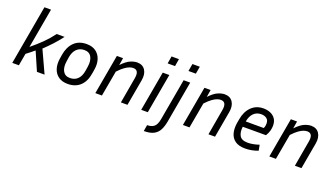

<svg xmlns="http://www.w3.org/2000/svg" viewBox="-77 -1381 3924 2246"><g transform="rotate(20 1885.5 -258.5)"><path d="M351 0 251 -230Q229 -211 204 -191.5Q179 -172 153 -152L126 0H44L175 -740H257L169 -244Q244 -306 304.5 -365.5Q365 -425 417 -495H515Q469 -434 421 -382Q373 -330 318 -278L446 0Z M974 -258 966 -208Q950 -102 890.5 -46Q831 10 736 10Q666 10 620.5 -22Q575 -54 557 -110Q539 -166 550 -237L558 -288Q575 -390 633.5 -447.5Q692 -505 788 -505Q859 -505 904 -472Q949 -439 967 -383.5Q985 -328 974 -258ZM889 -260Q901 -335 875 -382.5Q849 -430 787 -430Q729 -430 691.5 -393Q654 -356 643 -288L635 -235Q623 -158 649.5 -111Q676 -64 737 -64Q795 -64 832.5 -100.5Q870 -137 881 -208Z M1395 -428Q1376 -428 1351 -419.5Q1326 -411 1293 -387.5Q1260 -364 1217 -318L1160 0H1078L1166 -495H1243L1228 -404Q1287 -466 1333.5 -485.5Q1380 -505 1417 -505Q1485 -505 1517.5 -455.5Q1550 -406 1536 -327L1478 0H1396L1452 -320Q1472 -428 1395 -428Z M1846 -616H1754L1769 -708H1861ZM1731 0H1649L1737 -495H1819Z M2105 -616H2013L2029 -708H2121ZM1762 223 1775 145Q1828 145 1860 120Q1892 95 1905 23L1997 -495H2079L1987 23Q1976 85 1953 130Q1930 175 1885 199Q1840 223 1762 223Z M2485 -428Q2466 -428 2441 -419.5Q2416 -411 2383 -387.5Q2350 -364 2307 -318L2250 0H2168L2256 -495H2333L2318 -404Q2377 -466 2423.5 -485.5Q2470 -505 2507 -505Q2575 -505 2607.5 -455.5Q2640 -406 2626 -327L2568 0H2486L2542 -320Q2562 -428 2485 -428Z M3104 -20Q3061 -4 3021 3Q2981 10 2945 10Q2865 10 2819.5 -22.5Q2774 -55 2759 -111Q2744 -167 2755 -237L2764 -288Q2780 -386 2839.5 -445.5Q2899 -505 2990 -505Q3035 -505 3074.5 -489Q3114 -473 3138 -439Q3162 -405 3162 -352Q3162 -323 3153.5 -290.5Q3145 -258 3122 -220H2833Q2824 -151 2849 -107.5Q2874 -64 2952 -64Q2980 -64 3016 -70.5Q3052 -77 3091 -90ZM2987 -432Q2930 -432 2893 -394.5Q2856 -357 2845 -290H3069Q3077 -307 3079.5 -322Q3082 -337 3082 -350Q3082 -392 3055 -412Q3028 -432 2987 -432Z M3561 -428Q3542 -428 3517 -419.5Q3492 -411 3459 -387.5Q3426 -364 3383 -318L3326 0H3244L3332 -495H3409L3394 -404Q3453 -466 3499.5 -485.5Q3546 -505 3583 -505Q3651 -505 3683.5 -455.5Q3716 -406 3702 -327L3644 0H3562L3618 -320Q3638 -428 3561 -428Z"/></g></svg>

Font: Inria Sans
Style: Italic
Weight: 400
Italic angle: -10°
Designer: Black Foundry Team
Foundry: Black Foundry
Version: Version 1.2; ttfautohint (v1.8.3)